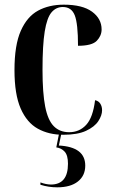

<svg xmlns="http://www.w3.org/2000/svg" viewBox="-20 -567 487 822"><path d="M251 10Q189 10 142 -16Q95 -42 68.5 -102.5Q42 -163 42 -267Q42 -374 69 -435Q96 -496 143 -521.5Q190 -547 253 -547Q333 -547 374 -517Q415 -487 415 -441Q415 -414 394.5 -392.5Q374 -371 314 -371Q314 -466 300 -501.5Q286 -537 249 -537Q220 -537 200.5 -514Q181 -491 171.5 -432.5Q162 -374 162 -268Q162 -169 173.5 -110.5Q185 -52 210.5 -26.5Q236 -1 276 -1Q320 -1 349 -32.5Q378 -64 387 -138Q402 -135 409.5 -123Q417 -111 417 -95Q417 -73 401 -48.5Q385 -24 348.5 -7Q312 10 251 10ZM225 235Q188 235 153 224V214Q178 223 198 223Q271 223 271 134Q271 98 257 82.5Q243 67 221 64L235 -6H245L232 56Q345 62 345 142Q345 185 313.5 210Q282 235 225 235Z"/></svg>

Font: Noto Serif Display Condensed SemiBold
Style: Regular
Weight: 600
Width: 3
Designer: Monotype Design Team
Foundry: Monotype Imaging Inc.
Version: Version 2.009